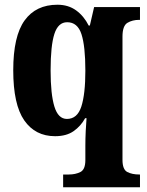

<svg xmlns="http://www.w3.org/2000/svg" viewBox="-20 -566 622 812"><path d="M247 226V172H271Q299 172 320 161.5Q341 151 341 111V50Q341 21 342.5 -11.5Q344 -44 346 -66H340Q322 -33 291.5 -11.5Q261 10 213 10Q129 10 82.5 -57Q36 -124 36 -269Q36 -413 84 -479.5Q132 -546 223 -546Q269 -546 302 -522Q335 -498 355 -458H360L378 -536H572V-482H568Q540 -482 519 -469.5Q498 -457 498 -411V110Q498 151 518.5 161.5Q539 172 569 172H572V226ZM263 -63Q307 -63 324 -115.5Q341 -168 341 -267Q341 -371 324.5 -421.5Q308 -472 264 -472Q226 -472 210 -422.5Q194 -373 194 -268Q194 -168 210 -115.5Q226 -63 263 -63Z"/></svg>

Font: Noto Serif Ethiopic Condensed ExtraBold
Style: Regular
Weight: 800
Width: 3
Designer: Monotype Design Team
Foundry: Monotype Imaging Inc.
Version: Version 2.102; ttfautohint (v1.8.4.7-5d5b)